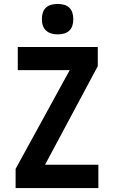

<svg xmlns="http://www.w3.org/2000/svg" viewBox="-20 -952 570 972"><path d="M59 0V-97L333 -597H70V-714H475V-617L208 -118H478V0ZM272 -778Q234 -778 213 -797.5Q192 -817 192 -855Q192 -932 272 -932Q351 -932 351 -855Q351 -778 272 -778Z"/></svg>

Font: Noto Sans Mono Condensed
Style: Bold
Weight: 700
Width: 3
Designer: Monotype Design Team
Foundry: Monotype Imaging Inc.
Version: Version 2.014